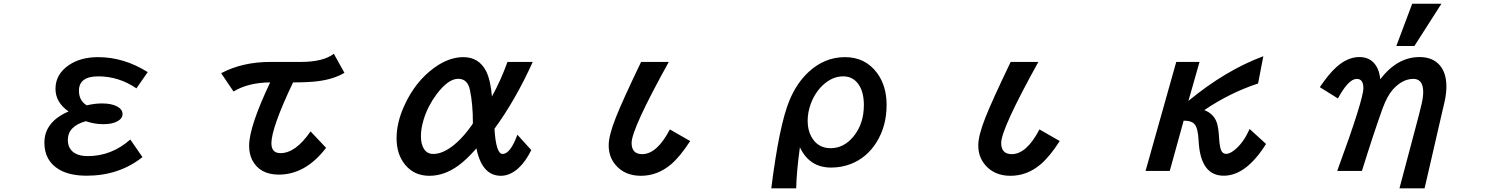

<svg xmlns="http://www.w3.org/2000/svg" viewBox="-20 -900 8040 1039"><path d="M751 -49.8Q624 50.8 449.2 50.8Q356.9 50.8 300.3 17.6Q220.2 -29.8 220.2 -127.9Q220.2 -240.2 351.1 -296.9Q280.3 -345.7 280.3 -419.4Q280.3 -498.5 353 -547.9Q416.5 -590.8 510.7 -590.8Q650.4 -590.8 779.3 -509.8L718.3 -421.9Q622.6 -486.8 512.2 -486.8Q407.2 -486.8 407.2 -409.2Q407.2 -355.5 449.2 -330.1Q494.6 -340.3 532.2 -340.3Q584 -340.3 614.3 -323.7Q643.1 -308.1 643.1 -282.7Q643.1 -257.8 613.3 -242.7Q585.9 -228 538.6 -228Q491.7 -228 444.3 -244.1Q347.2 -217.3 347.2 -142.1Q347.2 -95.7 382.8 -72.3Q409.7 -55.2 454.6 -55.2Q583.5 -55.2 685.1 -145Z M1176.8 -503.9Q1292 -564.9 1442.9 -564.9H1607.9Q1728.5 -564.9 1786.6 -608.9L1843.8 -505.9Q1784.7 -470.7 1695.8 -460Q1645.5 -454.1 1565.9 -454.1Q1448.7 -208 1448.7 -124.5Q1448.7 -71.3 1498 -71.3Q1579.6 -71.3 1660.6 -189L1744.6 -100.1Q1633.8 44.9 1488.8 44.9Q1384.8 44.9 1344.2 -35.2Q1328.1 -67.9 1328.1 -112.3Q1328.1 -213.4 1441.9 -454.1Q1322.8 -453.1 1243.7 -404.8Z M2855 -87.9Q2824.7 -25.9 2785.2 10.3Q2739.3 51.3 2690.9 51.3Q2587.9 51.3 2558.1 -97.2Q2505.4 -36.6 2460.9 -4.4Q2384.8 51.3 2303.7 51.3Q2222.7 51.3 2173.8 -6.8Q2126 -63.5 2126 -151.9Q2126 -235.8 2167 -326.2Q2226.1 -458.5 2331.1 -534.2Q2409.7 -590.8 2487.3 -590.8Q2571.8 -590.8 2610.8 -514.6Q2634.8 -466.3 2642.1 -377.9Q2690.9 -466.3 2726.1 -564.9H2862.8Q2770 -359.4 2655.8 -203.1Q2664.1 -66.9 2699.7 -66.9Q2741.7 -66.9 2779.8 -170.9ZM2539.1 -232.9Q2539.1 -338.4 2522.9 -413.6Q2510.3 -473.6 2459.5 -473.6Q2404.8 -473.6 2341.3 -388.2Q2294.9 -325.7 2272.5 -252.9Q2257.8 -204.6 2257.8 -163.1Q2257.8 -120.6 2273.9 -94.7Q2291 -66.9 2325.2 -66.9Q2375.5 -66.9 2435.1 -114.3Q2472.7 -144.5 2509.3 -190.9Q2539.1 -229 2539.1 -232.9Z M3714.8 -136.7Q3660.6 -52.7 3611.3 -10.7Q3538.1 51.3 3448.2 51.3Q3359.4 51.3 3309.6 -9.3Q3273.9 -52.2 3273.9 -113.3Q3273.9 -167 3313 -265.1Q3348.6 -355.5 3449.2 -564.9H3599.1Q3397.9 -202.1 3397.9 -126.5Q3397.9 -65.9 3455.1 -65.9Q3535.2 -65.9 3605 -199.7Z M4153.8 119.1Q4196.8 -223.6 4252 -356.4Q4291 -450.7 4356 -510.7Q4442.4 -590.8 4552.7 -590.8Q4663.1 -590.8 4726.6 -504.4Q4777.8 -435.1 4777.8 -332Q4777.8 -217.8 4723.6 -130.9Q4671.9 -47.4 4585.4 -13.2Q4534.2 6.8 4477.5 6.8Q4360.4 6.8 4308.6 -103Q4290.5 27.3 4288.6 119.1ZM4542.5 -486.8Q4483.9 -486.8 4432.6 -439Q4389.6 -398.4 4367.2 -337.4Q4350.6 -292.5 4350.6 -246.1Q4350.6 -197.8 4369.6 -162.1Q4403.8 -98.1 4474.6 -98.1Q4545.4 -98.1 4596.7 -159.2Q4654.8 -228 4654.8 -331.5Q4654.8 -403.3 4625 -444.8Q4595.2 -486.8 4542.5 -486.8Z M5714.8 -136.7Q5660.6 -52.7 5611.3 -10.7Q5538.1 51.3 5448.2 51.3Q5359.4 51.3 5309.6 -9.3Q5273.9 -52.2 5273.9 -113.3Q5273.9 -167 5313 -265.1Q5348.6 -355.5 5449.2 -564.9H5599.1Q5397.9 -202.1 5397.9 -126.5Q5397.9 -65.9 5455.1 -65.9Q5535.2 -65.9 5605 -199.7Z M6471.2 -564.9 6411.1 -354Q6612.3 -520 6816.4 -595.7L6788.1 -448.2Q6635.3 -397.9 6497.1 -304.2Q6548.8 -284.2 6564.9 -235.8Q6573.7 -210 6577.1 -153.8Q6579.6 -108.9 6587.4 -88.4Q6595.7 -67.4 6615.2 -67.4Q6638.2 -67.4 6669.4 -95.7Q6712.4 -134.3 6742.2 -202.1L6831.1 -121.1Q6723.6 50.8 6602.1 50.8Q6475.6 50.8 6466.3 -138.2Q6462.9 -204.1 6445.8 -226.1Q6429.7 -247.1 6385.3 -247.1L6310.1 24.9H6179.2L6345.2 -564.9Z M7536.1 -650.9 7622.1 -879.9H7780.3L7633.8 -650.9ZM7350.1 24.9H7216.3Q7357.9 -360.8 7357.9 -423.3Q7357.9 -473.1 7321.8 -473.1Q7277.3 -473.1 7220.2 -367.2L7122.1 -428.2Q7146 -463.9 7168.2 -490.7Q7190.4 -517.6 7210.4 -535.6Q7271.5 -591.3 7336.4 -591.3Q7398.4 -591.3 7428.7 -540.5Q7444.8 -514.2 7449.2 -471.2Q7541.5 -591.3 7661.6 -591.3Q7733.4 -591.3 7772 -545.9Q7807.1 -504.4 7807.1 -431.6Q7807.1 -396 7798.3 -354Q7797.4 -350.6 7777.8 -265.9Q7758.3 -181.2 7720.2 -15.6L7695.3 92.3L7689 119.1H7553.2L7560.5 91.3Q7606 -81.5 7634.8 -188.5Q7663.6 -295.4 7672.9 -336.9Q7681.6 -375 7681.6 -401.4Q7681.6 -473.1 7628.4 -473.1Q7568.8 -473.1 7516.6 -414.6Q7486.8 -380.4 7462.4 -314.9Q7437 -244.1 7408.9 -159.2Q7380.9 -74.2 7350.1 24.9Z"/></svg>

Font: BIZ UDPGothic
Style: Bold
Weight: 700
Designer: TypeBank Co., Ltd.
Foundry: Morisawa Inc.
Version: Version 1.051